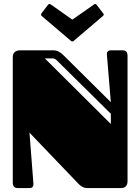

<svg xmlns="http://www.w3.org/2000/svg" viewBox="-20 -957 714 977"><path d="M546 -701C526 -701 523 -689 524 -678C527 -643 544 -437 544 -437L306 -673C290 -689 275 -701 250 -701H85C59 -701 45 -690 45 -665V-28C45 -6 57 0 69 0H130C148 0 151 -12 150 -23C147 -58 130 -282 130 -282L380 -21C391 -10 404 0 425 0H595C617 0 629 -11 629 -36V-673C629 -695 617 -701 605 -701ZM544 -378V-326L208 -660H243C255 -660 261 -659 272 -647ZM348 -857 239 -934C236 -935 234 -937 232 -937C230 -937 227 -936 224 -932L191 -889C190 -887 189 -884 189 -882C189 -880 190 -877 193 -875L341 -749C343 -747 345 -746 348 -746C352 -746 353 -747 355 -749L503 -875C506 -877 508 -880 508 -882C508 -884 507 -887 505 -889L472 -932C469 -936 467 -937 464 -937C462 -937 460 -935 458 -934Z"/></svg>

Font: Fascinate Inline
Style: Regular
Weight: 900
Designer: Astigmatic (AOETI)
Foundry: Astigmatic (AOETI)
Version: Version 1.000